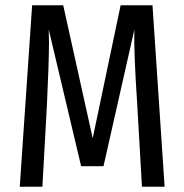

<svg xmlns="http://www.w3.org/2000/svg" viewBox="-20 -709 700 729"><path d="M605 0H519L501 -313Q488 -507 490 -596L373 -78H288L165 -597L166 -551Q166 -473 158 -307L141 0H55L102 -689H220L332 -184L438 -689H559Z"/></svg>

Font: Fira Sans Extra Condensed
Style: Regular
Weight: 400
Width: 1
Designer: Carrois Corporate & Edenspiekermann AG
Foundry: Carrois Corporate GbR & Edenspiekermann AG
Version: Version 4.203